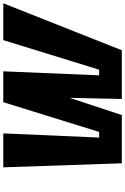

<svg xmlns="http://www.w3.org/2000/svg" viewBox="188 -966 777 1194"><g transform="rotate(-90 577.0 -368.5)"><path d="M159 0 134 -737H345L319 -141H354L539 -737H731L706 -141H741L925 -737H1154L862 0H559L566 -324L459 0Z"/></g></svg>

Font: Tomorrow
Style: Bold Italic
Weight: 700
Italic angle: -10°
Designer: Tony de Marco, Monica Rizzolli
Foundry: Just in Type
Version: Version 2.002